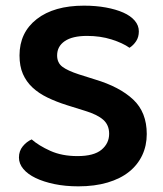

<svg xmlns="http://www.w3.org/2000/svg" viewBox="-20 -643 577 679"><path d="M254 -91Q312 -91 339 -113.5Q366 -136 366 -170Q366 -201 345 -219.5Q324 -238 281 -251L217 -271Q179 -283 148 -298Q117 -313 95 -333.5Q73 -354 61 -381.5Q49 -409 49 -447Q49 -528 110 -575.5Q171 -623 277 -623Q319 -623 354.5 -616.5Q390 -610 416 -598.5Q442 -587 456.5 -570Q471 -553 471 -532Q471 -512 461.5 -497.5Q452 -483 438 -474Q414 -491 374.5 -503.5Q335 -516 288 -516Q236 -516 209 -497.5Q182 -479 182 -447Q182 -421 200.5 -407Q219 -393 259 -380L316 -362Q403 -336 451 -291Q499 -246 499 -169Q499 -128 483 -94Q467 -60 436.5 -35.5Q406 -11 360.5 2.5Q315 16 257 16Q211 16 172.5 8Q134 0 106 -13.5Q78 -27 62.5 -45.5Q47 -64 47 -86Q47 -109 60.5 -125.5Q74 -142 92 -150Q117 -128 158 -109.5Q199 -91 254 -91Z"/></svg>

Font: Baloo Tammudu 2 SemiBold
Style: Regular
Weight: 600
Designer: Maithili Shingre, Omkar Shende and Ek Type
Foundry: Ek Type
Version: Version 1.640;hotconv 1.0.111;makeotfexe 2.5.65597; ttfautoh